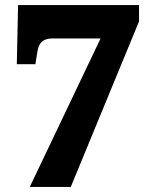

<svg xmlns="http://www.w3.org/2000/svg" viewBox="-20 -734 609 754"><path d="M97 0H258L526 -650V-714H51L46 -482H119L127 -532C132 -565 149 -583 185 -583H375Z"/></svg>

Font: Noto Serif Lao Black
Style: Regular
Weight: 900
Designer: Monotype Design Team
Foundry: Monotype Imaging Inc.
Version: Version 2.003